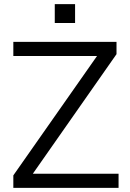

<svg xmlns="http://www.w3.org/2000/svg" viewBox="-20 -916 636 936"><path d="M140 -69H558V0H45V-61L453 -643H45V-712H548V-652ZM247 -896H346V-804H247Z"/></svg>

Font: PRinguin Sans
Style: Regular
Weight: 400
Designer: Vernon Adams
Foundry: Vernon Adams
Version: ""